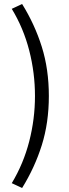

<svg xmlns="http://www.w3.org/2000/svg" viewBox="-20 -752 343 948"><path d="M89.2 176.2 38.1 152.4Q95.9 56.3 124.3 -54Q152.7 -164.3 152.7 -278Q152.7 -392.1 124.3 -502.7Q95.9 -613.3 38.1 -708.4L89.2 -732.2Q151.6 -631.7 186.4 -520.9Q221.2 -410 221.2 -278Q221.2 -146 186.4 -35.3Q151.6 75.4 89.2 176.2Z"/></svg>

Font: Source Sans 3 VF
Style: Regular
Weight: 200
Designer: Paul D. Hunt
Foundry: Adobe
Version: Version 3.046;hotconv 1.0.118;makeotfexe 2.5.65603